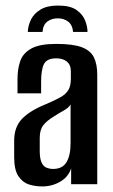

<svg xmlns="http://www.w3.org/2000/svg" viewBox="-20 -663 406 691"><path d="M189 -643Q233 -643 255.5 -627Q278 -611 286.5 -589Q295 -567 295 -548H243Q241 -573 225.5 -585Q210 -597 188 -597Q166 -597 150.5 -585.5Q135 -574 133 -548H80Q81 -572 92 -593.5Q103 -615 126.5 -629Q150 -643 189 -643ZM132 8Q107 8 84.5 1Q62 -6 46.5 -28.5Q31 -51 31 -98V-157Q31 -206 59.5 -235.5Q88 -265 145 -288Q178 -302 197.5 -313Q217 -324 226 -339Q235 -354 235 -380V-405Q235 -424 227.5 -434Q220 -444 208.5 -448.5Q197 -453 182 -453Q149 -453 138.5 -433Q128 -413 128 -369V-327H43V-378Q43 -415 53 -443.5Q63 -472 93 -488.5Q123 -505 182 -505Q243 -505 274.5 -493Q306 -481 318 -456.5Q330 -432 330 -394V0H236V-57Q226 -26 196.5 -9Q167 8 132 8ZM171 -55Q205 -55 219.5 -79.5Q234 -104 234 -148V-287Q227 -275 209 -265Q191 -255 174 -244Q149 -229 136 -212.5Q123 -196 123 -167V-120Q123 -93 129.5 -78.5Q136 -64 147.5 -59.5Q159 -55 171 -55Z"/></svg>

Font: Alumni Sans Thin SemiBold
Style: Regular
Weight: 600
Version: Version 1.018